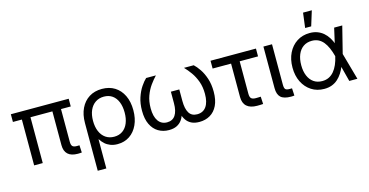

<svg xmlns="http://www.w3.org/2000/svg" viewBox="-90 -1170 3478 1810"><g transform="rotate(-15 1649.0 -265.5)"><path d="M538.6 1Q473.1 1 440.9 -29.1Q408.7 -59.1 408.7 -117.2V-501H492.7V-128.9Q492.7 -97.2 504.4 -84.5Q516.1 -71.8 546.9 -71.8Q555.7 -71.8 560.8 -72Q565.9 -72.3 572.3 -72.8L576.2 -1Q567.4 -0.5 558.3 0.2Q549.3 1 538.6 1ZM110.8 0V-501H194.8V0ZM23.4 -447.3V-522.5H587.9V-447.3Z M676.8 204.1V-261.7Q676.8 -343.8 706.1 -404.3Q735.4 -464.8 788.3 -498Q841.3 -531.2 913.1 -531.2Q984.9 -531.2 1037.6 -498.3Q1090.3 -465.3 1119.6 -404.5Q1148.9 -343.8 1148.9 -261.2Q1148.9 -180.2 1120.6 -118.9Q1092.3 -57.6 1041.7 -23.7Q991.2 10.3 923.8 10.3Q884.8 10.3 854.5 -1.5Q824.2 -13.2 801.8 -33.4Q779.3 -53.7 763.2 -79.6H760.7V204.1ZM911.1 -65.4Q959 -65.4 993.4 -89.6Q1027.8 -113.8 1045.9 -158Q1064 -202.1 1064 -261.2Q1064 -320.3 1046.1 -364.3Q1028.3 -408.2 994.6 -432.1Q960.9 -456.1 912.6 -456.1Q864.7 -456.1 829.1 -431.9Q793.5 -407.7 774.4 -364Q755.4 -320.3 755.4 -261.2Q755.4 -202.1 774.2 -158Q793 -113.8 828.1 -89.6Q863.3 -65.4 911.1 -65.4Z M1426.3 7.8Q1368.7 7.8 1323.2 -19.3Q1277.8 -46.4 1252 -99.9Q1226.1 -153.3 1226.1 -233.4Q1226.1 -305.2 1245.1 -361.8Q1264.2 -418.5 1291.5 -459Q1318.8 -499.5 1343.8 -522.5H1439Q1409.2 -491.2 1379.6 -450.2Q1350.1 -409.2 1330.6 -356Q1311 -302.7 1311 -234.9Q1311 -154.8 1341.6 -111.1Q1372.1 -67.4 1427.7 -67.4Q1481.4 -67.4 1508.5 -107.9Q1535.6 -148.4 1535.6 -225.6V-337.4H1617.7V-225.6Q1617.7 -148.4 1642.6 -107.9Q1667.5 -67.4 1721.7 -67.4Q1779.3 -67.4 1810.1 -110.8Q1840.8 -154.3 1840.8 -234.9Q1840.8 -303.2 1821.3 -356.4Q1801.8 -409.7 1772.5 -450.7Q1743.2 -491.7 1712.9 -522.5H1808.1Q1833.5 -499.5 1860.8 -459.2Q1888.2 -418.9 1907 -362.3Q1925.8 -305.7 1925.8 -233.4Q1925.8 -152.8 1899.9 -99.4Q1874 -45.9 1828.1 -19Q1782.2 7.8 1723.6 7.8Q1676.3 7.8 1644.8 -8.3Q1613.3 -24.4 1594.7 -52.5Q1576.2 -80.6 1566.4 -116.7H1582.5Q1573.7 -79.6 1554.2 -51.5Q1534.7 -23.4 1503.2 -7.8Q1471.7 7.8 1426.3 7.8Z M2288.1 1.5Q2220.7 1.5 2186.5 -29.3Q2152.3 -60.1 2152.3 -120.1V-446.3H1972.2V-522.5H2415.5V-446.3H2236.3V-128.9Q2236.3 -97.2 2249.3 -84.2Q2262.2 -71.3 2294.4 -71.3Q2306.2 -71.3 2318.1 -71.8Q2330.1 -72.3 2341.8 -72.8L2345.7 -0.5Q2332.5 0.5 2317.9 1Q2303.2 1.5 2288.1 1.5Z M2618.2 1Q2548.8 1 2518.6 -27.1Q2488.3 -55.2 2488.3 -117.2V-522.5H2572.3V-128.9Q2572.3 -95.2 2582.5 -83.7Q2592.8 -72.3 2623.5 -72.3Q2629.9 -72.3 2636.2 -72.3Q2642.6 -72.3 2647 -72.8L2650.9 -1Q2643.6 0 2635 0.5Q2626.5 1 2618.2 1Z M2940.9 11.7Q2870.1 11.7 2816.2 -23.2Q2762.2 -58.1 2731.9 -119.1Q2701.7 -180.2 2701.7 -259.8Q2701.7 -339.8 2731.9 -401.4Q2762.2 -462.9 2816.4 -498Q2870.6 -533.2 2941.9 -533.2Q2982.9 -533.2 3015.6 -521Q3048.3 -508.8 3074 -486.8Q3099.6 -464.8 3118.9 -434.3Q3138.2 -403.8 3151.4 -366.2H3181.6L3191.9 -262.7L3265.6 0H3186.5L3118.2 -262.7Q3106.4 -307.1 3090.6 -343Q3074.7 -378.9 3054 -404.3Q3033.2 -429.7 3005.6 -443.4Q2978 -457 2942.4 -457Q2894 -457 2859.1 -432.9Q2824.2 -408.7 2805.7 -364.3Q2787.1 -319.8 2787.1 -259.8Q2787.1 -200.2 2805.7 -156.2Q2824.2 -112.3 2858.6 -88.4Q2893.1 -64.5 2941.4 -64.5Q2977.5 -64.5 3006.1 -78.4Q3034.7 -92.3 3056.4 -118.2Q3078.1 -144 3093.8 -179.9Q3109.4 -215.8 3119.1 -259.8L3178.7 -522.5H3257.8L3191.9 -259.8L3181.6 -156.2H3152.3Q3138.2 -119.6 3118.7 -89.1Q3099.1 -58.6 3073.7 -35.9Q3048.3 -13.2 3015.6 -0.7Q2982.9 11.7 2940.9 11.7ZM2913.6 -589.8 2932.1 -734.9H3017.6L2972.7 -589.8Z"/></g></svg>

Font: Inter 28pt
Style: Regular
Weight: 400
Designer: Rasmus Andersson
Foundry: rsms
Version: Version 4.001;git-66647c0bb